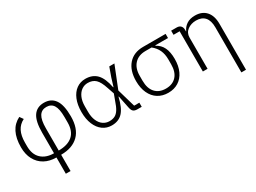

<svg xmlns="http://www.w3.org/2000/svg" viewBox="-43 -1176 2686 2013"><g transform="rotate(-30 1300.0 -170.0)"><path d="M327 13Q246 13 185.5 -20.5Q125 -54 91.5 -116.5Q58 -179 58 -265Q58 -479 202 -550L232 -508Q174 -479 146.5 -424.5Q119 -370 119 -287V-243Q119 -144 175 -91Q231 -38 327 -38V-287Q327 -424 370 -487Q413 -550 499 -550Q585 -550 629.5 -486.5Q674 -423 674 -285Q674 -138 598 -62.5Q522 13 384 13V210H327ZM384 -38Q494 -38 553 -89.5Q612 -141 612 -246V-311Q612 -411 584 -455Q556 -499 499 -499Q441 -499 412.5 -453.5Q384 -408 384 -307Z M1314 0Q1282 0 1266 -14Q1250 -28 1243 -65L1213 -213H1209Q1181 -92 1132 -39.5Q1083 13 1000 13Q939 13 892 -21Q845 -55 818.5 -118.5Q792 -182 792 -268Q792 -355 818.5 -419Q845 -483 892 -516.5Q939 -550 1000 -550Q1085 -550 1136 -498Q1187 -446 1210 -327H1214L1244 -425L1284 -537H1346L1240 -271L1304 -50H1367V0ZM1157 -195 1184 -268 1157 -347Q1129 -434 1093.5 -467Q1058 -500 1000 -500Q959 -500 925.5 -476.5Q892 -453 872.5 -408.5Q853 -364 853 -301V-236Q853 -174 872.5 -129Q892 -84 925.5 -61Q959 -38 1000 -38Q1039 -38 1066.5 -52Q1094 -66 1115.5 -100Q1137 -134 1157 -195Z M1812 -482Q1866 -454 1892 -400Q1918 -346 1918 -262Q1918 -177 1889 -115Q1860 -53 1807.5 -20Q1755 13 1684 13Q1614 13 1561 -20Q1508 -53 1479 -115.5Q1450 -178 1450 -262Q1450 -390 1514.5 -463.5Q1579 -537 1694 -537H1966V-487H1812ZM1694 -487Q1608 -487 1559.5 -435Q1511 -383 1511 -292V-232Q1511 -139 1557 -88.5Q1603 -38 1684 -38Q1765 -38 1811 -88.5Q1857 -139 1857 -232V-292Q1857 -355 1835 -403Q1813 -451 1767 -487Z M2107 0V-487H2033V-537H2100Q2131 -537 2147.5 -519.5Q2164 -502 2164 -473V-453H2167Q2186 -497 2226 -523.5Q2266 -550 2327 -550Q2413 -550 2460.5 -496.5Q2508 -443 2508 -345V210H2452V-336Q2452 -417 2416 -458Q2380 -499 2311 -499Q2251 -499 2207.5 -467Q2164 -435 2164 -377V0Z"/></g></svg>

Font: IBM Plex Sans JP Light
Style: Regular
Weight: 300
Designer: Mike Abbink; Paul van der Laan; Pieter van Rosmalen; Wujin Sim; Yejin Wi; Jinhee Kim; Boomi Park; Yona Kim; Kichan Ma
Foundry: Sandoll Inc.
Version: Version 1.002